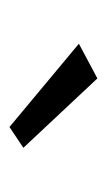

<svg xmlns="http://www.w3.org/2000/svg" viewBox="72 -812 230 415"><g transform="rotate(90 187.5 -605.0)"><path d="M75 -660 150 -700 300 -540 255 -510Z"/></g></svg>

Font: Jost
Style: Regular
Weight: 400
Version: Version 3.500